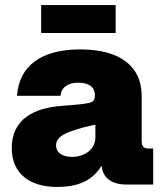

<svg xmlns="http://www.w3.org/2000/svg" viewBox="-20 -720 642 749"><path d="M202.1 9.3C281.7 9.3 337.4 -12.7 375 -71.3H377C381.3 -25.4 416 0 474.6 0H577.6V-140.6H559.1C540.5 -140.6 532.7 -149.4 532.7 -170.4V-345.7C532.7 -461.4 448.2 -527.3 293 -527.3C138.7 -527.3 54.2 -461.4 46.4 -346.2H215.8C219.2 -378.9 244.1 -397.5 286.1 -397.5C325.7 -397.5 350.1 -380.4 350.1 -350.6C350.1 -334.5 348.1 -323.7 328.6 -318.8C310.1 -314 265.1 -310.1 222.7 -307.1C115.2 -299.8 25.9 -256.8 25.9 -142.6C25.9 -40.5 98.6 9.3 202.1 9.3ZM260.3 -107.9C224.1 -107.9 198.7 -124.5 198.7 -152.8C198.7 -181.6 227.1 -197.8 259.3 -208.5C289.6 -219.2 318.4 -227.1 352.1 -233.4V-184.1C352.1 -135.7 308.1 -107.9 260.3 -107.9ZM431.2 -700.2H140.6V-591.3H431.2Z"/></svg>

Font: Raveo Display Display ExtraBold
Style: Regular
Weight: 800
Designer: Jakub Foglar, Rasmus Andersson (Inter)
Foundry: Jakubfoglar.com
Version: Version 1.100;Glyphs 3.2.3 (3260)